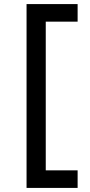

<svg xmlns="http://www.w3.org/2000/svg" viewBox="-20 -720 440 940"><path d="M110 -700H360V-614H204V114H360V200H110Z"/></svg>

Font: PT Root UI Web Medium
Style: Regular
Weight: 500
Designer: Vitaly Kuzmin
Foundry: ParaType Ltd.
Version: Version 1.001W